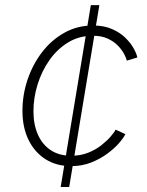

<svg xmlns="http://www.w3.org/2000/svg" viewBox="-20 -748 587 768"><path d="M222.7 0 343.3 -727.5H377.4L256.8 0ZM264.6 -83.5Q205.1 -83.5 161.4 -111.6Q117.7 -139.6 93.8 -189.2Q69.8 -238.8 69.8 -304.7Q69.8 -368.2 90.1 -429Q110.4 -489.7 147.9 -538.8Q185.5 -587.9 237.3 -616.9Q289.1 -646 352.1 -646Q396 -646 428.2 -631.8Q460.4 -617.7 481.9 -596.4Q503.4 -575.2 515.1 -553.7Q526.9 -532.2 529.3 -518.1L487.3 -505.4Q485.4 -515.1 476.8 -531.5Q468.3 -547.9 452.4 -564.7Q436.5 -581.5 411.6 -593.3Q386.7 -605 351.6 -605Q296.4 -605 252.7 -578.4Q209 -551.8 178 -507.8Q147 -463.9 130.4 -410.4Q113.8 -356.9 113.8 -302.7Q113.8 -250 131.6 -209.7Q149.4 -169.4 183.1 -147.2Q216.8 -125 265.1 -125Q302.2 -125 332.8 -137.2Q363.3 -149.4 386 -167.5Q408.7 -185.5 423.3 -202.6Q438 -219.7 442.4 -229.5L481.4 -211.4Q474.6 -196.8 456.1 -175.5Q437.5 -154.3 409.2 -133.3Q380.9 -112.3 344.5 -97.9Q308.1 -83.5 264.6 -83.5Z"/></svg>

Font: Inter ExtraLight
Style: Italic
Weight: 250
Italic angle: -9.3988°
Designer: Rasmus Andersson
Foundry: rsms
Version: Version 4.001;git-66647c0bb